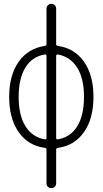

<svg xmlns="http://www.w3.org/2000/svg" viewBox="-20 -770 540 1010"><path d="M215.8 -483.4Q149.4 -472.7 113.8 -415Q78.1 -357.4 78.1 -260.3Q78.1 -163.1 114.3 -105.5Q150.4 -47.9 215.8 -37.1Q224.6 -35.2 224.6 -43.9V-475.6Q224.6 -485.4 215.8 -483.4ZM275.4 -475.6V-43.9Q275.4 -35.2 284.2 -37.1Q350.6 -47.9 386.2 -105.5Q421.9 -163.1 421.9 -260.3Q421.9 -357.4 385.7 -414.6Q349.6 -471.7 284.2 -483.4Q275.4 -484.4 275.4 -475.6ZM215.8 7.8Q127.9 -3.9 78.1 -75.2Q28.3 -146.5 28.3 -260.3Q28.3 -374 78.1 -444.8Q127.9 -515.6 215.8 -528.3Q224.6 -530.3 224.6 -537.1V-724.6Q224.6 -735.4 232.4 -742.7Q240.2 -750 250 -750Q259.8 -750 267.6 -743.2Q275.4 -736.3 275.4 -724.6V-537.1Q275.4 -530.3 284.2 -528.3Q372.1 -516.6 421.9 -445.3Q471.7 -374 471.7 -260.3Q471.7 -146.5 421.9 -75.2Q372.1 -3.9 284.2 7.8Q275.4 9.8 275.4 16.6V195.3Q275.4 206.1 267.6 212.9Q259.8 219.7 250 219.7Q240.2 219.7 232.4 212.9Q224.6 206.1 224.6 195.3V16.6Q224.6 9.8 215.8 7.8Z"/></svg>

Font: Rounded-X Mgen+ 1mn light
Style: Regular
Weight: 200
Designer: [Source Han Sans]
Ryoko NISHIZUKA  (kana & ideographs); Paul D. Hunt (Latin, Greek & Cyrillic); Wenlong ZHANG  (bopomofo
Version: Version 1.059.20150602